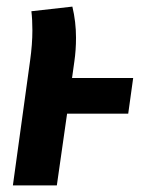

<svg xmlns="http://www.w3.org/2000/svg" viewBox="-20 -561 430 581"><path d="M368 -217H183L152 0H19L71 -377Q78 -427 78 -469Q78 -502 75 -527L199 -541Q210 -495 210 -447Q210 -409 205 -375L198 -325H383Z"/></svg>

Font: Fira Sans Compressed SemiBold
Style: Italic
Weight: 600
Width: 1
Italic angle: -8°
Designer: bBox Type GmbH & Carrois Corporate GbR & Edenspiekermann AG
Foundry: bBox Type GmbH & Carrois Corporate GbR & Edenspiekermann AG
Version: Version 4.301